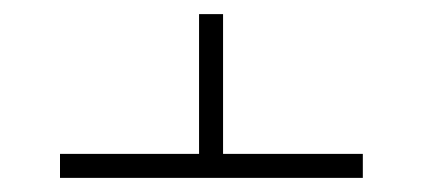

<svg xmlns="http://www.w3.org/2000/svg" viewBox="-20 -592 599 272"><path d="M65 -340V-374H262V-572H296V-374H494V-340Z"/></svg>

Font: Noto Serif Hebrew ExtraLight
Style: Regular
Weight: 250
Version: Version 2.003